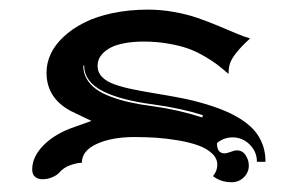

<svg xmlns="http://www.w3.org/2000/svg" viewBox="-20 -508 631 393"><path d="M45.9 -161.1Q45.9 -186 67.1 -208.6Q88.4 -231.2 123.5 -244.9L167.2 -260.5L125.5 -280.5Q75.2 -306.9 75.2 -359.4Q75.2 -378.7 83.7 -397.3Q92.3 -416 109.9 -432.5Q127.4 -449 151.9 -461.4Q176.3 -473.9 210.2 -481.1Q244.1 -488.3 283.2 -488.3Q309.8 -488.3 336.3 -483.5Q362.8 -478.8 384.9 -471.1Q407 -463.4 425.5 -455.6Q444.1 -447.8 462.3 -440.1Q480.5 -432.4 491.9 -429.4Q473.1 -412.1 463.5 -399.8Q453.9 -387.5 450.8 -378.3Q447.8 -369.1 447.8 -356.7Q434.3 -368.4 423.5 -376.6Q412.6 -384.8 396.1 -394.2Q379.6 -403.6 363 -409.3Q346.4 -415 323.4 -418.9Q300.3 -422.9 274.4 -422.9Q252.2 -422.9 235 -419.6Q217.8 -416.3 207.6 -411.1Q197.5 -406 190.9 -399.2Q184.3 -392.3 182 -386Q179.7 -379.6 179.7 -373Q179.7 -359.9 188.8 -350.5Q198 -341.1 214.7 -335.2Q231.4 -329.3 252.4 -325.1Q273.4 -320.8 299.4 -316.5Q325.4 -312.3 350.7 -307.4Q376 -302.5 403.9 -294.1Q431.9 -285.6 454.1 -274.7Q491 -256.3 507.2 -232.3Q523.4 -208.3 523.4 -177.7V-176.8H505.9Q505.9 -197.3 491.2 -212Q476.6 -226.8 456.1 -226.8Q438 -226.8 424.1 -215.1Q424.1 -194.3 439.2 -194.1Q444.3 -194.1 452 -197.1Q459.7 -200.2 464.8 -200.2Q476.3 -200.2 482.8 -190.2Q489.3 -180.2 489.3 -169.2Q489.3 -155 479 -145Q468.8 -135 454.1 -135Q432.1 -135 416 -147.5Q424.8 -158 424.8 -170.9Q424.8 -183.8 413.8 -194.1Q402.8 -204.3 385.6 -210.4Q368.4 -216.6 345.1 -220.6Q321.8 -224.6 299.8 -226.1Q277.8 -227.5 254.9 -227.5Q209 -227.5 178.2 -213.5Q147.5 -199.5 147.5 -174.8Q137.7 -174.8 123.9 -169.9Q110.1 -165 101.1 -154.5Q96.4 -149.2 86.7 -145.1Q76.9 -141.1 67.4 -141.1Q57.9 -141.1 51.9 -146Q45.9 -150.9 45.9 -161.1ZM150.4 -374Q150.4 -359.1 157.2 -347Q164.1 -335 176.1 -326Q188.2 -317.1 206.5 -310.2Q224.9 -303.2 245.8 -298.6Q266.8 -293.9 293.5 -290.5Q345 -283.4 394 -267.6L395.3 -272.2Q351.1 -286.4 293.9 -294.2Q260.7 -298.6 235.7 -305.1Q210.7 -311.5 191.5 -320.9Q172.4 -330.3 162.4 -343.6Q152.3 -356.9 152.3 -374Z"/></svg>

Font: AgreloyInT3
Style: Medium
Weight: 400
Designer: gluk
Foundry: gluk
Version: Version 0.27